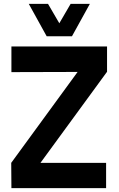

<svg xmlns="http://www.w3.org/2000/svg" viewBox="-20 -974 614 994"><path d="M221.7 -786.1Q254.9 -786.1 352.5 -786.1Q376 -828.1 445.3 -954.1Q419.9 -954.1 345.7 -954.1Q331.1 -928.7 287.1 -853.5Q272.5 -878.9 228.5 -954.1Q204.1 -954.1 128.9 -954.1Q152.3 -912.1 221.7 -786.1ZM534.2 -733.4Q410.2 -733.4 39.1 -733.4Q39.1 -700.2 39.1 -600.6Q125 -601.6 381.8 -601.6Q295.9 -484.4 38.1 -130.9Q38.1 -98.6 39.1 0Q161.1 0 529.3 0Q529.3 -33.2 529.3 -130.9Q444.3 -130.9 189.5 -130.9Q275.4 -249 534.2 -602.5Q534.2 -635.7 534.2 -733.4Z"/></svg>

Font: BM-Biotif
Style: Bold
Weight: 400
Designer: Deni Anggara
Version: Version 1.000;PS 001.000;hotconv 1.0.88;makeotf.lib2.5.64776